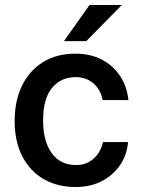

<svg xmlns="http://www.w3.org/2000/svg" viewBox="-20 -743 580 773"><path d="M283.5 -527Q344 -527 390 -503Q436 -479 463.8 -436.5Q491.5 -394 497 -340H393Q389.5 -363.5 376 -384.8Q362.5 -406 339.5 -419.2Q316.5 -432.5 284 -432.5Q226 -432.5 189.8 -389.5Q153.5 -346.5 153.5 -257.5Q153.5 -175.5 188 -127Q222.5 -78.5 286.5 -78.5Q318.5 -78.5 341.2 -92.8Q364 -107 377.2 -128.2Q390.5 -149.5 394.5 -171H495.5Q491 -118.5 462.8 -77.5Q434.5 -36.5 388.8 -13.2Q343 10 283.5 10Q212.5 10 157.2 -21.2Q102 -52.5 70.5 -112.2Q39 -172 39 -256.5Q39 -337 68.5 -397.8Q98 -458.5 153 -492.8Q208 -527 283.5 -527ZM340.5 -723H470.5L327.5 -577.5H237.5Z"/></svg>

Font: Public Sans SemiBold
Style: Regular
Weight: 600
Designer: The Public Sans Project Authors: Dan O. Williams and USWDS (Libre Franklin designed by Pablo Impallari and Rodrigo Fuenz
Version: Version 1.007